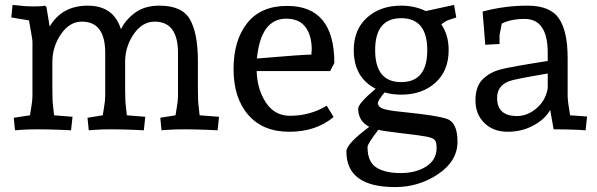

<svg xmlns="http://www.w3.org/2000/svg" viewBox="-20 -526 2427 781"><path d="M408 -137V-311Q408 -438 313 -438Q263 -438 228 -387Q193 -336 193 -274V-167Q193 -114 196 -93L200 -57L275 -51L269 4L226 2Q172 0 135.5 0Q99 0 67 2L41 4L36 -47L102 -57Q103 -66 107.5 -91.5Q112 -117 112 -137V-357Q112 -363 107 -391Q102 -419 98 -443L26 -455L31 -506L62 -503Q81 -500 112.5 -500Q144 -500 151 -501L163 -503L169 -497L182 -418Q232 -503 337 -503Q442 -503 472 -407Q490 -445 529 -474Q568 -503 629 -503Q721 -503 753 -446.5Q785 -390 785 -277V-167Q785 -114 788 -93L792 -57L871 -51L865 4L821 2Q767 0 730 0Q693 0 663 2L637 4L632 -47L694 -57Q695 -66 699.5 -91.5Q704 -117 704 -137V-311Q704 -438 609 -438Q560 -438 525.5 -389.5Q491 -341 489 -280V-167Q489 -114 492 -93L496 -57L571 -51L565 4L523 2Q469 0 433 0Q397 0 367 2L341 4L336 -47L398 -57Q399 -66 403.5 -91.5Q408 -117 408 -137Z M1337 -50Q1265 10 1157 10Q1049 10 989.5 -59Q930 -128 930 -245Q930 -362 985.5 -432Q1041 -502 1148 -502Q1340 -502 1340 -270L1323 -237H1024Q1026 -163 1061.5 -109Q1097 -55 1160 -55Q1241 -55 1309 -96ZM1247 -312 1248 -324Q1248 -382 1222.5 -416Q1197 -450 1144 -450Q1041 -450 1025 -288Q1214 -304 1247 -304Z M1612 -141Q1575 -141 1544 -150Q1517 -116 1517 -107Q1517 -98 1525 -91Q1533 -84 1551.5 -80Q1570 -76 1586.5 -74Q1603 -72 1632 -69Q1758 -56 1796 -43Q1841 -29 1841 50Q1841 129 1762.5 182Q1684 235 1587 235Q1389 235 1389 90Q1389 59 1482 -10Q1437 -34 1437 -84Q1437 -105 1508 -165Q1419 -211 1419 -322Q1419 -406 1473 -454.5Q1527 -503 1612 -503Q1667 -503 1712 -481L1827 -506L1836 -455L1800 -443Q1794 -441 1775 -427Q1805 -384 1805 -322Q1805 -238 1751 -189.5Q1697 -141 1612 -141ZM1506 -322Q1506 -192 1612 -192Q1718 -192 1718 -322Q1718 -452 1612 -452Q1506 -452 1506 -322ZM1519 2Q1475 59 1475 72Q1475 132 1510.5 155Q1546 178 1609 178Q1672 178 1714 151Q1756 124 1756 75Q1756 52 1748.5 43.5Q1741 35 1716.5 30Q1692 25 1614.5 16Q1537 7 1519 2Z M1954 -344 1943 -479Q2033 -503 2125.5 -503Q2218 -503 2253.5 -451Q2289 -399 2289 -291V-137Q2289 -114 2299 -57L2368 -52L2362 4L2329 2Q2283 0 2232 0L2218 -79Q2198 -42 2150.5 -16Q2103 10 2045 10Q1987 10 1950.5 -25.5Q1914 -61 1914 -117.5Q1914 -174 1943 -203Q1972 -232 2016 -243.5Q2060 -255 2208 -278V-311Q2208 -449 2114 -449Q2059 -449 2021 -430Q2012 -385 2012 -383V-347ZM2002 -128Q2002 -54 2083 -54Q2126 -54 2163 -86Q2200 -118 2208 -167V-227Q2203 -226 2150.5 -217Q2098 -208 2065 -200Q2002 -184 2002 -128Z"/></svg>

Font: Andada
Style: Regular
Weight: 400
Designer: Carolina Giovagnoli
Foundry: Carolina Giovagnoli
Version: Version 1.002